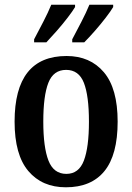

<svg xmlns="http://www.w3.org/2000/svg" viewBox="-20 -786 562 816"><path d="M260 10Q159 10 100.5 -59Q42 -128 42 -269Q42 -548 263 -548Q363 -548 421.5 -479Q480 -410 480 -269Q480 -128 424 -59Q368 10 260 10ZM262 -47Q315 -47 336.5 -103.5Q358 -160 358 -269Q358 -379 336.5 -434Q315 -489 261 -489Q207 -489 185.5 -434Q164 -379 164 -269Q164 -160 186 -103.5Q208 -47 262 -47ZM287 -619Q306 -655 326 -693.5Q346 -732 360 -766H461V-756Q451 -739 429.5 -711Q408 -683 383 -654.5Q358 -626 338 -606H287ZM125 -619Q144 -655 164 -693.5Q184 -732 198 -766H299V-756Q289 -739 267.5 -711Q246 -683 221 -654.5Q196 -626 177 -606H125Z"/></svg>

Font: Noto Serif Khmer Condensed SemiBold
Style: Regular
Weight: 600
Width: 3
Designer: Danh Hong and the Monotype Design Team
Foundry: Monotype Imaging Inc.
Version: Version 2.004; ttfautohint (v1.8.4.7-5d5b)